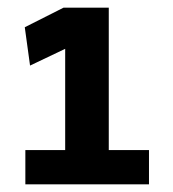

<svg xmlns="http://www.w3.org/2000/svg" viewBox="-20 -811 450 499"><path d="M45.9 -332V-420.9H149.4V-684.1L58.1 -640.6L44.4 -740.2L145 -791H262.7V-420.9H367.2V-332Z"/></svg>

Font: Lesson One Extra
Style: Regular
Weight: 800
Designer: But Ko, Victor Gaultney, Annie Olsen, Julie Remington, Don Collingsworth, Eric Hays, Becca Hirsbrunner
Version: Version 1.100